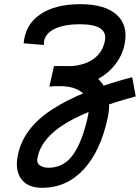

<svg xmlns="http://www.w3.org/2000/svg" viewBox="-20 -677 669 918"><path d="M318 -265H217L238 -361H323Q388 -366 429.5 -397Q471 -428 481 -480Q490 -520 460.5 -540.5Q431 -561 363 -561Q278 -561 232.5 -534.5Q187 -508 190 -462L93 -470Q101 -560 172.5 -608.5Q244 -657 364 -657Q483 -657 539 -605.5Q595 -554 575 -462Q566 -420 542 -384Q518 -348 483 -321.5Q448 -295 405.5 -280Q363 -265 318 -265ZM612 -308 629 -216Q413 -158 297 -89Q181 -20 160 73Q153 102 170.5 113.5Q188 125 212 125Q286 125 330.5 61Q375 -3 401 -124Q417 -201 369 -237.5Q321 -274 216 -263L238 -361Q333 -365 396 -335.5Q459 -306 485.5 -249Q512 -192 495 -114Q461 46 379.5 133.5Q298 221 182 221Q112 221 81 178Q50 135 66 62Q92 -64 229 -153.5Q366 -243 612 -308Z"/></svg>

Font: Victor Mono Thin
Style: Italic
Weight: 100
Italic angle: -12°
Monospace: yes
Designer: Rune Bjørnerås
Version: Version 1.561;gftools[0.9.30]